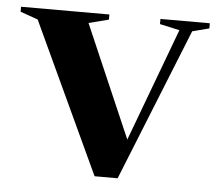

<svg xmlns="http://www.w3.org/2000/svg" viewBox="-57 -559 693 614"><g transform="rotate(5 289.5 -252.0)"><path d="M538.5 -481.5 342 7.5H268L43 -476L-13.5 -496V-512H270V-495.5L206 -479L362 -118.5L497.5 -481.5L434 -495.5V-512H592.5V-495.5Z"/></g></svg>

Font: Newsreader 72pt SemiBold
Style: Regular
Weight: 600
Designer: Hugues Gentile
Foundry: Production Type
Version: Version 1.003; ttfautohint (v1.8.3)